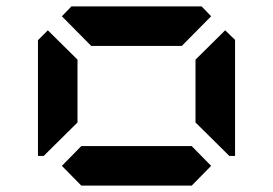

<svg xmlns="http://www.w3.org/2000/svg" viewBox="-20 -1020 856 602"><path d="M130 -544 117 -531H99V-894L130 -925L223 -833V-636ZM581 -562 642 -500 581 -438H235L174 -500L235 -562ZM174 -969 204 -1000H612L642 -969L550 -876H266ZM686 -925 717 -895V-531H699L686 -544L593 -636V-833Z"/></svg>

Font: DSEG7 Classic Mini
Style: Bold
Weight: 700
Designer: Keshikan(Twitter:@keshinomi_88pro)
Version: Version 0.46